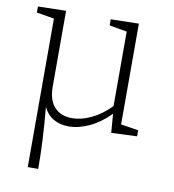

<svg xmlns="http://www.w3.org/2000/svg" viewBox="-84 -600 819 904"><g transform="rotate(10 325.5 -148.0)"><path d="M507 -44 591 -31V-2L468 3L461 -87Q415 -40 363.5 -16Q312 8 265 8Q223 8 192 -10Q161 -28 144 -64Q159 94 159 230H109V-480L25 -494V-523L159 -526V-164Q159 -99 189.5 -66Q220 -33 275 -33Q317 -33 365 -55.5Q413 -78 457 -123V-479L373 -494V-523L507 -526Z"/></g></svg>

Font: Bitter Pro Light
Style: Regular
Weight: 300
Designer: Sol Matas, and Bitter project Authors
Foundry: Sol Matas
Version: Version 1.010